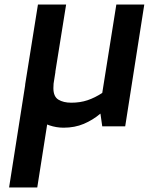

<svg xmlns="http://www.w3.org/2000/svg" viewBox="-20 -556 655 845"><path d="M260 6Q228 6 197 -4.5Q166 -15 141.5 -34.5Q117 -54 103 -83Q89 -112 89 -149Q89 -158 89.5 -167.5Q90 -177 91 -186L147 -536H271L216 -193Q216 -187 215.5 -180.5Q215 -174 215 -168Q215 -131 237 -117.5Q259 -104 294 -104Q333 -104 365.5 -115Q398 -126 430 -147L492 -536H615L531 0H430L422 -56Q389 -28 349 -11Q309 6 260 6ZM20 269 100 -240H224L144 269Z"/></svg>

Font: Exo Thin SemiBold
Style: Italic
Weight: 600
Italic angle: -9°
Version: Version 2.000